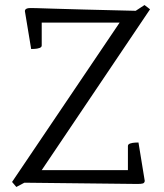

<svg xmlns="http://www.w3.org/2000/svg" viewBox="-20 -732 651 764"><path d="M489 -55V-151Q489 -158 498 -161Q507 -164 517.5 -164.5Q528 -165 531 -165L556 -12Q555 -4 548.5 -2Q542 0 527 0L77 -5L45 12L28 -8L456 -642H146V-551Q146 -544 137 -541Q128 -538 118 -537.5Q108 -537 104 -537L79 -688Q80 -700 100 -700Q101 -700 105.5 -700Q110 -700 129.5 -699.5Q149 -699 193.5 -697.5Q238 -696 317 -694Q396 -692 520 -689L555 -712L577 -695L146 -55Z"/></svg>

Font: Mate SC
Style: Regular
Weight: 400
Designer: Eduardo Rodriguez Tunni
Foundry: Eduardo Rodriguez Tunni
Version: Version 1.003; ttfautohint (v1.8.4.7-5d5b);gftools[0.9.24]